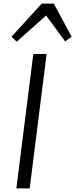

<svg xmlns="http://www.w3.org/2000/svg" viewBox="-20 -1047 418 1067"><path d="M71 0 165 -747H239L145 0ZM73 -815 44 -843 212 -1027H279L378 -843L342 -817L236 -961Z"/></svg>

Font: Koeln Type Sans Light
Style: Italic
Weight: 300
Italic angle: -7.5°
Designer: Eben Sorkin
Foundry: Eben Sorkin
Version: Version 2.001